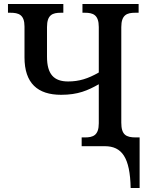

<svg xmlns="http://www.w3.org/2000/svg" viewBox="-20 -734 748 964"><path d="M636 210H681V-44H662C613 -44 589 -57 589 -118V-598C589 -660 618 -670 659 -670H676V-714H394V-670H406C447 -670 476 -660 476 -598V-370C422 -339 377 -325 322 -325C251 -325 216 -361 216 -449V-598C216 -660 244 -670 286 -670H298V-714H20V-670H32C74 -670 103 -660 103 -601V-446C103 -316 169 -258 287 -258C372 -258 421 -280 476 -311V-115C476 -54 447 -44 406 -44H390V0H506C592 0 633 57 636 210Z"/></svg>

Font: Noto Serif SemiCondensed Medium
Style: Regular
Weight: 500
Width: 4
Designer: Monotype Design Team
Foundry: Monotype Imaging Inc.
Version: Version 2.014